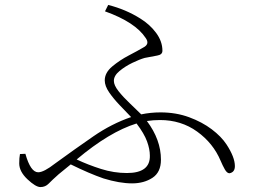

<svg xmlns="http://www.w3.org/2000/svg" viewBox="-20 -764 1040 779"><path d="M83 -140Q104 -65 135 -65Q158 -65 204 -101Q285 -160 359 -211Q433 -262 512 -289Q490 -312 465.5 -337.5Q441 -363 423 -389Q405 -415 405 -438Q405 -469 435.5 -494.5Q466 -520 502.5 -539Q539 -558 561 -571Q589 -585 571 -610Q529 -674 406 -718L419 -744Q490 -726 549 -689Q588 -665 613.5 -630.5Q639 -596 639 -558Q639 -542 617.5 -538.5Q596 -535 567 -529Q546 -523 517 -509Q488 -495 465 -476Q442 -457 442 -436Q442 -418 461 -394Q480 -370 506 -345.5Q532 -321 553 -300Q591 -308 631 -308Q694 -308 747 -288.5Q800 -269 839 -239.5Q878 -210 899 -178Q933 -126 933 -90Q933 -65 911 -61Q901 -61 892 -77Q883 -93 875 -112Q845 -183 780 -230Q715 -277 629 -277Q602 -277 576 -273Q633 -197 633 -116Q633 -65 598.5 -42.5Q564 -20 516 -20Q465 -20 400 -40Q342 -60 267 -97L218 -57Q191 -33 177.5 -19Q164 -5 144 -5Q125 -5 91.5 -36.5Q58 -68 58 -101Q58 -124 61 -139ZM534 -263Q424 -229 291 -117Q338 -95 390 -78.5Q442 -62 495 -62Q590 -62 588 -133Q588 -159 576.5 -190.5Q565 -222 534 -263Z"/></svg>

Font: Minh Nguyen ExtraLight
Style: Regular
Weight: 250
Designer: Ryoko NISHIZUKA 西塚涼子 (kana & ideographs); Frank Grießhammer (Latin, Greek & Cyrillic); Wenlong ZHANG 张文龙 (bopomofo); San
Foundry: Adobe
Version: Version 1.100;July 7, 2023;FontCreator 14.0.0.2814 64-bit